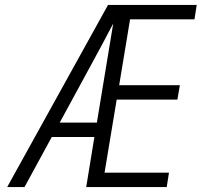

<svg xmlns="http://www.w3.org/2000/svg" viewBox="-20 -755 840 775"><path d="M9 0 416 -735H774L765 -677H505L461 -411H706L696 -353H451L402 -58H662L653 0H328L361 -202H189L79 0ZM371 -260 437 -660Q415 -618 392 -575Q369 -532 346 -490L221 -260Z"/></svg>

Font: Iosevka Aile Light Oblique
Style: Regular
Weight: 300
Italic angle: -9°
Designer: Belleve Invis
Foundry: Belleve Invis
Version: Version 31.1.0; ttfautohint (v1.8.4)